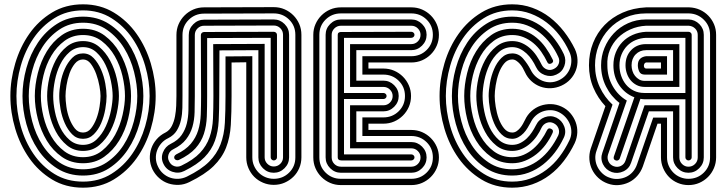

<svg xmlns="http://www.w3.org/2000/svg" viewBox="-20 -728 3363 888"><path d="M364 -708Q444 -708 506.5 -670Q569 -632 612 -571Q655 -510 677.5 -434.5Q700 -359 700 -284Q700 -209 677.5 -133Q655 -57 612 3.5Q569 64 506.5 102Q444 140 364 140Q283 140 220.5 102Q158 64 115.5 3.5Q73 -57 50.5 -132.5Q28 -208 28 -284Q28 -359 50.5 -435Q73 -511 115.5 -571.5Q158 -632 220.5 -670Q283 -708 364 -708ZM364 -453Q342 -453 326.5 -434Q311 -415 301.5 -388.5Q292 -362 287.5 -333Q283 -304 283 -284Q283 -264 287 -235Q291 -206 301 -179.5Q311 -153 326 -134Q341 -115 364 -115Q386 -115 401 -134Q416 -153 426 -179.5Q436 -206 440.5 -235Q445 -264 445 -284Q445 -301 440 -329.5Q435 -358 425 -385.5Q415 -413 400 -433Q385 -453 364 -453ZM364 -680Q289 -680 231.5 -644Q174 -608 135 -551Q96 -494 76 -423.5Q56 -353 56 -284Q56 -214 76 -143.5Q96 -73 135 -16Q174 41 231.5 76.5Q289 112 364 112Q438 112 495.5 76Q553 40 592 -17Q631 -74 651.5 -144.5Q672 -215 672 -284Q672 -353 651.5 -423.5Q631 -494 592 -551Q553 -608 495.5 -644Q438 -680 364 -680ZM364 -481Q393 -481 413.5 -459Q434 -437 447.5 -406Q461 -375 467 -341.5Q473 -308 473 -284Q473 -258 467 -223.5Q461 -189 448 -158.5Q435 -128 414 -107Q393 -86 364 -86Q334 -86 313.5 -107Q293 -128 279.5 -158.5Q266 -189 260 -223Q254 -257 254 -284Q254 -311 260 -345Q266 -379 279.5 -409Q293 -439 313.5 -460Q334 -481 364 -481ZM364 -651Q432 -651 484 -617.5Q536 -584 571.5 -531Q607 -478 625 -412.5Q643 -347 643 -284Q643 -221 625 -155.5Q607 -90 571.5 -36.5Q536 17 484 50.5Q432 84 364 84Q296 84 243.5 50.5Q191 17 155.5 -36Q120 -89 102 -154.5Q84 -220 84 -284Q84 -348 102 -413Q120 -478 155.5 -531Q191 -584 243.5 -617.5Q296 -651 364 -651ZM364 -510Q328 -510 301.5 -487Q275 -464 258.5 -430Q242 -396 234 -356.5Q226 -317 226 -284Q226 -251 234 -211.5Q242 -172 258.5 -138Q275 -104 301.5 -81Q328 -58 364 -58Q401 -58 427 -83Q453 -108 469.5 -144Q486 -180 493.5 -218.5Q501 -257 501 -284Q501 -314 493 -353Q485 -392 468.5 -427Q452 -462 426 -486Q400 -510 364 -510ZM364 -623Q302 -623 255 -591.5Q208 -560 176.5 -511Q145 -462 129 -401.5Q113 -341 113 -284Q113 -227 129 -166.5Q145 -106 176.5 -57Q208 -8 255 23.5Q302 55 364 55Q426 55 473 23.5Q520 -8 551.5 -57Q583 -106 599 -166.5Q615 -227 615 -284Q615 -336 600 -395.5Q585 -455 554 -505.5Q523 -556 475.5 -589.5Q428 -623 364 -623ZM364 -538Q407 -538 438 -512Q469 -486 489.5 -447.5Q510 -409 520 -365Q530 -321 530 -284Q530 -250 520.5 -206Q511 -162 491 -123Q471 -84 439.5 -57Q408 -30 364 -30Q321 -30 289.5 -56Q258 -82 238 -120Q218 -158 208 -202.5Q198 -247 198 -284Q198 -323 208 -367.5Q218 -412 238 -450Q258 -488 289.5 -513Q321 -538 364 -538ZM364 -595Q422 -595 464 -563.5Q506 -532 533 -485Q560 -438 573 -384Q586 -330 586 -284Q586 -233 572.5 -178Q559 -123 531 -77.5Q503 -32 461.5 -2.5Q420 27 364 27Q308 27 266 -2.5Q224 -32 196.5 -77.5Q169 -123 155 -178Q141 -233 141 -284Q141 -335 155 -390Q169 -445 196.5 -490.5Q224 -536 266 -565.5Q308 -595 364 -595ZM364 -566Q315 -566 278.5 -539Q242 -512 217.5 -470.5Q193 -429 181 -379Q169 -329 169 -284Q169 -239 181 -189Q193 -139 217 -97.5Q241 -56 277.5 -28.5Q314 -1 364 -1Q415 -1 452 -31Q489 -61 512.5 -104.5Q536 -148 547 -197Q558 -246 558 -284Q558 -327 546.5 -376.5Q535 -426 511 -468Q487 -510 450.5 -538Q414 -566 364 -566Z M1051 -284Q1051 -209 1047.5 -150.5Q1044 -92 1025.5 -45Q1007 2 967.5 40.5Q928 79 856 114Q832 126 807 127Q782 128 759 120.5Q736 113 716.5 96Q697 79 685 55Q674 31 673 6Q672 -19 680 -42Q688 -65 704.5 -84Q721 -103 745 -115L747 -116Q765 -126 775 -146Q785 -166 789.5 -190Q794 -214 795 -239Q796 -264 796 -284V-566Q796 -593 806 -616Q816 -639 833.5 -656.5Q851 -674 874 -684Q897 -694 924 -694L1246 -695Q1273 -695 1296 -685Q1319 -675 1336.5 -657.5Q1354 -640 1364 -617Q1374 -594 1374 -567V0Q1374 26 1364 49.5Q1354 73 1336.5 90Q1319 107 1296 117Q1273 127 1246 127Q1220 127 1196.5 117Q1173 107 1156 90Q1139 73 1129 49.5Q1119 26 1119 0V-440L1051 -439ZM924 -665Q882 -665 853 -636.5Q824 -608 824 -566V-284Q824 -258 823.5 -229Q823 -200 817 -173Q811 -146 797.5 -124Q784 -102 758 -89Q739 -80 726 -65Q713 -50 706.5 -32Q700 -14 701 5.5Q702 25 711 43Q720 62 735 75Q750 88 768 94Q786 100 805.5 99Q825 98 844 89Q911 56 947 20Q983 -16 1000 -60.5Q1017 -105 1020 -160Q1023 -215 1023 -284V-467L1147 -468V0Q1147 21 1155 39Q1163 57 1176.5 70.5Q1190 84 1208 91.5Q1226 99 1246 99Q1288 99 1317 70.5Q1346 42 1346 0V-567Q1346 -609 1317 -637.5Q1288 -666 1246 -666ZM994 -284Q994 -221 991.5 -170Q989 -119 974 -77Q959 -35 926 -1Q893 33 832 63Q806 76 777.5 66.5Q749 57 736 30Q723 4 733.5 -23Q744 -50 770 -63Q803 -79 820 -103.5Q837 -128 844 -157Q851 -186 851.5 -218.5Q852 -251 852 -284L853 -566Q853 -595 874 -616Q895 -637 924 -637L1246 -638Q1275 -638 1296 -617Q1317 -596 1317 -567V0Q1317 29 1296 50Q1275 71 1246 71Q1217 71 1196 50Q1175 29 1175 0V-496L995 -495ZM924 -609Q906 -609 893.5 -596.5Q881 -584 881 -566V-284Q881 -245 880 -209Q879 -173 870 -141.5Q861 -110 840.5 -83.5Q820 -57 782 -38Q765 -30 759.5 -13.5Q754 3 762 18Q770 35 786.5 40.5Q803 46 819 38Q875 11 905 -21Q935 -53 949 -92.5Q963 -132 965 -179.5Q967 -227 967 -284L966 -524L1204 -525V0Q1204 17 1216.5 29.5Q1229 42 1246 42Q1264 42 1276.5 29.5Q1289 17 1289 0V-567Q1289 -585 1276.5 -597.5Q1264 -610 1246 -610ZM909 -566Q909 -572 913.5 -576Q918 -580 924 -580L1246 -581Q1252 -581 1256.5 -577Q1261 -573 1261 -567V0Q1261 6 1256.5 10Q1252 14 1246 14Q1241 14 1236.5 10Q1232 6 1232 0V-553L938 -552V-284Q938 -233 936.5 -189.5Q935 -146 923 -109Q911 -72 884 -42Q857 -12 807 12Q802 14 796 12.5Q790 11 787 6Q782 -6 795 -14Q839 -35 862.5 -63Q886 -91 896.5 -125Q907 -159 908.5 -199Q910 -239 910 -284Z M1557 128Q1530 128 1507 118Q1484 108 1466.5 90.5Q1449 73 1439 50Q1429 27 1429 0V-567Q1429 -593 1439 -616Q1449 -639 1466.5 -656.5Q1484 -674 1507 -684Q1530 -694 1557 -694H1882Q1909 -694 1932 -684Q1955 -674 1972.5 -656.5Q1990 -639 2000 -616Q2010 -593 2010 -567Q2010 -540 2000 -517Q1990 -494 1972.5 -476.5Q1955 -459 1932 -449Q1909 -439 1882 -439H1684V-411H1753Q1780 -411 1803 -401Q1826 -391 1843.5 -373.5Q1861 -356 1871 -333Q1881 -310 1881 -284Q1881 -257 1871 -234Q1861 -211 1843.5 -193.5Q1826 -176 1803 -166Q1780 -156 1753 -156H1684V-127H1882Q1909 -127 1932 -117Q1955 -107 1972.5 -89.5Q1990 -72 2000 -49Q2010 -26 2010 0Q2010 27 2000 50Q1990 73 1972.5 90.5Q1955 108 1932 118Q1909 128 1882 128ZM1882 -468Q1924 -468 1953 -496.5Q1982 -525 1982 -567Q1982 -609 1953 -637.5Q1924 -666 1882 -666H1557Q1515 -666 1486 -637.5Q1457 -609 1457 -567V0Q1457 42 1486 70.5Q1515 99 1557 99H1882Q1924 99 1953 70.5Q1982 42 1982 0Q1982 -42 1953 -70.5Q1924 -99 1882 -99H1656V-185H1753Q1795 -185 1824 -213.5Q1853 -242 1853 -284Q1853 -326 1824 -354.5Q1795 -383 1753 -383H1656V-468ZM1557 71Q1528 71 1507 50Q1486 29 1486 0V-567Q1486 -596 1507 -617Q1528 -638 1557 -638H1882Q1911 -638 1932 -617Q1953 -596 1953 -567Q1953 -538 1932 -517Q1911 -496 1882 -496H1628V-355H1753Q1782 -355 1803 -334Q1824 -313 1824 -284Q1824 -255 1803 -234Q1782 -213 1753 -213H1628V-71H1882Q1911 -71 1932 -50Q1953 -29 1953 0Q1953 29 1932 50Q1911 71 1882 71ZM1882 -524Q1900 -524 1912.5 -536.5Q1925 -549 1925 -567Q1925 -584 1912.5 -596.5Q1900 -609 1882 -609H1557Q1539 -609 1526.5 -596.5Q1514 -584 1514 -567V0Q1514 18 1526.5 30.5Q1539 43 1557 43H1882Q1900 43 1912.5 30.5Q1925 18 1925 0Q1925 -17 1912.5 -29.5Q1900 -42 1882 -42H1599V-241H1753Q1771 -241 1783.5 -253.5Q1796 -266 1796 -284Q1796 -301 1783.5 -313.5Q1771 -326 1753 -326H1599V-524ZM1542 -567Q1542 -574 1546.5 -577Q1551 -580 1556 -580L1882 -581Q1888 -581 1892.5 -577Q1897 -573 1897 -567Q1897 -561 1892.5 -557Q1888 -553 1882 -553H1571V-298H1753Q1759 -298 1763.5 -294Q1768 -290 1768 -284Q1768 -278 1763.5 -274Q1759 -270 1753 -270H1571V-14H1882Q1888 -14 1892.5 -10Q1897 -6 1897 0Q1897 6 1892.5 10Q1888 14 1882 14H1559Q1542 14 1542 0Z M2408 -173Q2419 -197 2438 -214Q2457 -231 2480 -239Q2503 -247 2528 -246.5Q2553 -246 2577 -235Q2601 -224 2617.5 -205Q2634 -186 2642.5 -163Q2651 -140 2650 -115Q2649 -90 2638 -66Q2617 -22 2588 16Q2559 54 2522.5 81.5Q2486 109 2442 124.5Q2398 140 2349 140Q2269 140 2206.5 102Q2144 64 2101 3.5Q2058 -57 2035.5 -133Q2013 -209 2013 -284Q2013 -359 2035.5 -435Q2058 -511 2101 -571.5Q2144 -632 2206.5 -670Q2269 -708 2349 -708Q2398 -708 2442 -692Q2486 -676 2522.5 -648Q2559 -620 2588.5 -582Q2618 -544 2639 -501Q2650 -477 2651 -451.5Q2652 -426 2643.5 -403Q2635 -380 2618 -361.5Q2601 -343 2577 -332Q2553 -321 2527.5 -320Q2502 -319 2479 -327.5Q2456 -336 2437.5 -353Q2419 -370 2408 -394Q2404 -403 2398 -413.5Q2392 -424 2384.5 -432.5Q2377 -441 2368 -447Q2359 -453 2349 -453Q2327 -453 2311.5 -434Q2296 -415 2286.5 -388.5Q2277 -362 2272.5 -333Q2268 -304 2268 -284Q2268 -264 2272.5 -235Q2277 -206 2286.5 -179.5Q2296 -153 2311.5 -134Q2327 -115 2349 -115Q2360 -115 2369 -121Q2378 -127 2385.5 -136Q2393 -145 2398.5 -155Q2404 -165 2408 -173ZM2434 -161Q2428 -150 2420 -136.5Q2412 -123 2401.5 -112Q2391 -101 2377.5 -93.5Q2364 -86 2349 -86Q2320 -86 2299 -107Q2278 -128 2265 -158.5Q2252 -189 2246 -223.5Q2240 -258 2240 -284Q2240 -310 2246 -344Q2252 -378 2265 -408.5Q2278 -439 2299 -460Q2320 -481 2349 -481Q2379 -481 2399.5 -457Q2420 -433 2434 -406Q2443 -387 2457.5 -374Q2472 -361 2489.5 -354Q2507 -347 2526.5 -347.5Q2546 -348 2565 -357Q2584 -366 2597 -380.5Q2610 -395 2616.5 -413Q2623 -431 2622.5 -450.5Q2622 -470 2613 -489Q2595 -529 2568 -564Q2541 -599 2507.5 -624.5Q2474 -650 2434 -665Q2394 -680 2349 -680Q2275 -680 2217.5 -644Q2160 -608 2121 -551Q2082 -494 2062 -423.5Q2042 -353 2042 -284Q2042 -215 2062 -144.5Q2082 -74 2121 -17Q2160 40 2217.5 76Q2275 112 2349 112Q2394 112 2433.5 97.5Q2473 83 2507 57.5Q2541 32 2567.5 -3Q2594 -38 2613 -78Q2622 -96 2622.5 -115.5Q2623 -135 2616 -153Q2609 -171 2596 -185.5Q2583 -200 2565 -209Q2547 -218 2527.5 -218.5Q2508 -219 2490 -212.5Q2472 -206 2457.5 -193Q2443 -180 2434 -161ZM2459 -149Q2472 -176 2499.5 -186Q2527 -196 2553 -184Q2579 -171 2589.5 -143.5Q2600 -116 2587 -90Q2570 -54 2546 -22.5Q2522 9 2491.5 33Q2461 57 2425 70.5Q2389 84 2349 84Q2281 84 2228.5 50.5Q2176 17 2141 -36.5Q2106 -90 2088 -155.5Q2070 -221 2070 -284Q2070 -347 2088 -412.5Q2106 -478 2141 -531Q2176 -584 2228.5 -617.5Q2281 -651 2349 -651Q2390 -651 2426 -637.5Q2462 -624 2492 -600.5Q2522 -577 2546.5 -545Q2571 -513 2588 -477Q2600 -450 2590 -422.5Q2580 -395 2553 -383Q2527 -371 2499.5 -381Q2472 -391 2459 -418Q2451 -435 2440 -451.5Q2429 -468 2415 -481Q2401 -494 2384.5 -502Q2368 -510 2349 -510Q2313 -510 2287 -487Q2261 -464 2244.5 -429.5Q2228 -395 2220 -356Q2212 -317 2212 -284Q2212 -251 2220 -212Q2228 -173 2244.5 -138.5Q2261 -104 2287 -81Q2313 -58 2349 -58Q2369 -58 2386 -66.5Q2403 -75 2416.5 -88Q2430 -101 2440.5 -117Q2451 -133 2459 -149ZM2485 -138Q2476 -118 2463 -99Q2450 -80 2432.5 -64.5Q2415 -49 2394 -39.5Q2373 -30 2349 -30Q2306 -30 2275 -55Q2244 -80 2223.5 -118Q2203 -156 2193 -200.5Q2183 -245 2183 -284Q2183 -323 2193 -367.5Q2203 -412 2223.5 -450Q2244 -488 2275.5 -513Q2307 -538 2349 -538Q2373 -538 2393.5 -529Q2414 -520 2431 -505Q2448 -490 2461.5 -470Q2475 -450 2485 -429Q2493 -413 2509 -407Q2525 -401 2541 -409Q2558 -417 2564 -433Q2570 -449 2562 -465Q2547 -498 2525.5 -526.5Q2504 -555 2477 -576.5Q2450 -598 2418 -610.5Q2386 -623 2349 -623Q2287 -623 2240 -591.5Q2193 -560 2161.5 -511Q2130 -462 2114 -401.5Q2098 -341 2098 -284Q2098 -227 2114 -166.5Q2130 -106 2161.5 -57Q2193 -8 2240 23.5Q2287 55 2349 55Q2384 55 2416 43Q2448 31 2475 10Q2502 -11 2524 -40Q2546 -69 2562 -102Q2569 -118 2563 -134Q2557 -150 2541 -158Q2525 -166 2509 -160Q2493 -154 2485 -138ZM2510 -126Q2517 -139 2529 -132Q2541 -127 2536 -114Q2523 -85 2504 -59.5Q2485 -34 2461 -15Q2437 4 2408.5 15.5Q2380 27 2349 27Q2293 27 2251.5 -2.5Q2210 -32 2182 -77.5Q2154 -123 2140.5 -178Q2127 -233 2127 -284Q2127 -335 2140.5 -390Q2154 -445 2182 -490.5Q2210 -536 2251.5 -565.5Q2293 -595 2349 -595Q2382 -595 2410 -584Q2438 -573 2461.5 -553.5Q2485 -534 2503.5 -508Q2522 -482 2536 -453Q2543 -441 2529 -434Q2516 -429 2511 -441Q2499 -466 2483 -489Q2467 -512 2446.5 -529Q2426 -546 2401.5 -556Q2377 -566 2349 -566Q2300 -566 2263.5 -539Q2227 -512 2203 -470Q2179 -428 2167 -378.5Q2155 -329 2155 -284Q2155 -239 2167 -189Q2179 -139 2203 -97.5Q2227 -56 2263.5 -28.5Q2300 -1 2349 -1Q2377 -1 2402 -12Q2427 -23 2447 -40.5Q2467 -58 2483 -80.5Q2499 -103 2510 -126Z M3179 0Q3179 6 3174.5 10Q3170 14 3164 14Q3159 14 3154.5 10Q3150 6 3150 0V-269H2960Q2955 -269 2951 -269.5Q2947 -270 2942 -271L2846 6Q2844 11 2838.5 13.5Q2833 16 2828 14Q2815 10 2819 -4L2914 -278Q2870 -295 2843.5 -334.5Q2817 -374 2817 -426Q2817 -458 2828 -485.5Q2839 -513 2858.5 -533.5Q2878 -554 2906 -566.5Q2934 -579 2968 -581H3164Q3170 -581 3174.5 -577Q3179 -573 3179 -567ZM3207 -567Q3207 -584 3195 -596Q3183 -608 3165 -609H2968Q2929 -607 2895.5 -592Q2862 -577 2838 -553Q2814 -529 2800.5 -496.5Q2787 -464 2789 -426Q2789 -373 2813.5 -330Q2838 -287 2879 -263L2792 -13Q2787 4 2794.5 19.5Q2802 35 2819 41Q2836 47 2851.5 39.5Q2867 32 2873 15L2961 -241H3122V0Q3122 18 3134.5 30.5Q3147 43 3164 43Q3182 43 3194.5 30.5Q3207 18 3207 0ZM3235 0Q3235 29 3214 50Q3193 71 3164 71Q3135 71 3114 50Q3093 29 3093 0V-213H2981L2899 24Q2890 52 2863.5 64.5Q2837 77 2810 68Q2782 58 2769 32Q2756 6 2766 -22L2845 -252Q2806 -282 2783 -327.5Q2760 -373 2760 -426Q2760 -468 2775.5 -506Q2791 -544 2818.5 -573.5Q2846 -603 2884.5 -620.5Q2923 -638 2968 -638H3165Q3194 -637 3214.5 -616.5Q3235 -596 3235 -567ZM3264 -567Q3264 -608 3235.5 -636.5Q3207 -665 3166 -666H2968Q2915 -666 2871.5 -646.5Q2828 -627 2797 -594Q2766 -561 2749 -517.5Q2732 -474 2732 -426Q2732 -372 2754 -325Q2776 -278 2813 -244L2739 -31Q2732 -12 2733.5 7.5Q2735 27 2743.5 44Q2752 61 2766.5 74.5Q2781 88 2800 94Q2819 101 2839 99.5Q2859 98 2876 90Q2893 82 2906 67.5Q2919 53 2926 33L3001 -184H3065V0Q3065 21 3073 39Q3081 57 3094.5 70.5Q3108 84 3126 91.5Q3144 99 3164 99Q3206 99 3235 70.5Q3264 42 3264 0ZM3292 0Q3292 26 3282 49.5Q3272 73 3254.5 90.5Q3237 108 3214 118Q3191 128 3164 128Q3138 128 3114.5 118Q3091 108 3074 90.5Q3057 73 3047 49.5Q3037 26 3037 0V-156H3021L2953 42Q2944 67 2927 86Q2910 105 2888 115.5Q2866 126 2841 128Q2816 130 2791 121Q2766 112 2747.5 95Q2729 78 2718.5 56.5Q2708 35 2706 10Q2704 -15 2712 -40L2780 -237Q2745 -274 2724.5 -322Q2704 -370 2704 -426Q2704 -482 2723 -529.5Q2742 -577 2776.5 -612.5Q2811 -648 2859.5 -669.5Q2908 -691 2968 -694H3168Q3194 -693 3216.5 -683Q3239 -673 3256 -655.5Q3273 -638 3282.5 -615.5Q3292 -593 3292 -567ZM3150 -298V-553H2968Q2942 -552 2919.5 -542.5Q2897 -533 2880.5 -516Q2864 -499 2854.5 -476Q2845 -453 2845 -426Q2845 -400 2853 -377Q2861 -354 2875.5 -336.5Q2890 -319 2911.5 -308.5Q2933 -298 2960 -298ZM2962 -326Q2941 -326 2924.5 -334.5Q2908 -343 2896.5 -357Q2885 -371 2879 -389Q2873 -407 2873 -426Q2873 -469 2899.5 -496.5Q2926 -524 2968 -524H3122V-326ZM3093 -354V-496H2968Q2939 -496 2920 -476.5Q2901 -457 2901 -426Q2901 -413 2905 -400Q2909 -387 2917 -377Q2925 -367 2936 -360.5Q2947 -354 2961 -354ZM2962 -383Q2943 -383 2936.5 -397Q2930 -411 2930 -426Q2930 -446 2940.5 -456Q2951 -466 2968 -468H3065V-383ZM3037 -411V-439H2968Q2963 -438 2960.5 -433.5Q2958 -429 2958 -424Q2958 -419 2960.5 -415Q2963 -411 2969 -411Z"/></svg>

Font: Zschusch
Style: Regular
Weight: 400
Designer: Peter Wiegel
Foundry: Peter Wiegel